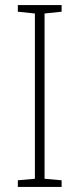

<svg xmlns="http://www.w3.org/2000/svg" viewBox="-20 -734 312 754"><path d="M222 0H50V-26L117 -32V-681L50 -688V-714H222V-688L155 -681V-32L222 -26Z"/></svg>

Font: Noto Sans Gurmukhi SemiCondensed ExtraLight
Style: Regular
Weight: 200
Width: 4
Designer: Jelle Bosma - Monotype Design Team
Foundry: Monotype Imaging Inc.
Version: Version 2.004; ttfautohint (v1.8.4.7-5d5b)